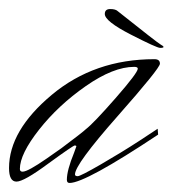

<svg xmlns="http://www.w3.org/2000/svg" viewBox="-24 -404 382 425"><path d="M208 -373Q208 -384 220 -384Q232 -384 237 -379Q325 -309 331.5 -305.5Q338 -302 338 -300Q338 -298 330.5 -298Q323 -298 265.5 -327.5Q208 -357 208 -373ZM325 -119 326 -106Q165 1 130 1Q124 1 124 -6Q124 -27 140 -66L145 -80Q145 -82 141.5 -82Q138 -82 83 -42Q29 -2 12.5 -2Q-4 -2 -4 -32Q-4 -115 90.5 -194Q185 -273 318 -273Q330 -273 330 -263Q330 -253 236 -146.5Q142 -40 142 -18Q142 -14 148 -14Q154 -14 199 -40Q244 -66 284 -92ZM166 -118Q183 -131 232 -187Q281 -243 281 -252Q281 -256 273 -256Q227 -256 166 -213.5Q105 -171 62.5 -117Q20 -63 20 -30Q20 -24 26 -24Q32 -24 45.5 -31.5Q59 -39 78.5 -52.5Q98 -66 112 -76Q160 -112 166 -118Z"/></svg>

Font: Herr Von Muellerhoff
Style: Regular
Weight: 400
Version: Version 1.000